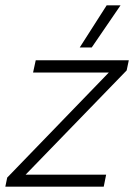

<svg xmlns="http://www.w3.org/2000/svg" viewBox="-22 -700 521 720"><path d="M277 -522 378 -680H430L322 -522ZM-2 0 5 -34 386 -428H102L112 -474H461L453 -436L74 -45H376L367 0Z"/></svg>

Font: Kanit ExtraLight
Style: Italic
Weight: 275
Italic angle: -12°
Designer: Katatrad Team
Foundry: CadsonDemak
Version: Version 2.000; ttfautohint (v1.8.3)